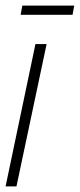

<svg xmlns="http://www.w3.org/2000/svg" viewBox="-21 -668 286 688"><path d="M-1 0 106 -510H146L38 0ZM53 -615 59 -648H245L239 -615Z"/></svg>

Font: Saira Ultra Condensed ExLight
Style: Italic
Weight: 200
Width: 1
Italic angle: -12°
Designer: Hector Gatti with collaboration of the Omnibus-Type team
Foundry: Omnibus-Type
Version: Version 1.001; ttfautohint (v1.8)